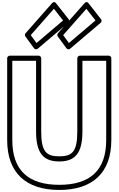

<svg xmlns="http://www.w3.org/2000/svg" viewBox="-20 -1806 1156 1873"><path d="M280 -1463.5 505.9 -1720 595.4 -1606.5 336.3 -1386.5ZM229.2 -1481.5C221.9 -1473.2 220.8 -1459.8 227.8 -1450.3L311.8 -1335.3C321.8 -1321.5 338.5 -1322.7 348.2 -1330.9L646.2 -1583.9C655.9 -1592.2 658 -1607.8 649.6 -1618.5L526.6 -1774.5C509.7 -1795.9 493 -1780.9 488.2 -1775.5ZM596.1 -1463.5 822.8 -1719.9 911.5 -1606.5 652.3 -1386.5ZM545.3 -1481.6C537.9 -1473.2 536.8 -1459.8 543.8 -1450.3L627.8 -1335.3C637.8 -1321.5 654.5 -1322.7 664.2 -1330.9L962.2 -1583.9C971.7 -1592.1 974.1 -1607.7 965.7 -1618.4L843.7 -1774.4C826.8 -1796 810 -1780.9 805.3 -1775.6ZM734 -1238V-523C734 -322.8 681.6 -281 558 -281C434.4 -281 382 -322.8 382 -523V-1238C382 -1253.1 367.7 -1263 357 -1263H75C59.9 -1263 50 -1248.7 50 -1238V-440C50 -121.1 232.1 47 558 47C883.9 47 1066 -121.1 1066 -440V-1238C1066 -1253.1 1051.7 -1263 1041 -1263H759C743.9 -1263 734 -1248.7 734 -1238ZM784 -1213H1016V-440C1016 -146.9 862.1 -3 558 -3C253.9 -3 100 -146.9 100 -440V-1213H332V-523C332 -309.2 405.6 -231 558 -231C710.4 -231 784 -309.2 784 -523Z"/></svg>

Font: Poland Can Into
Style: BigWritingsOLn
Weight: 700
Foundry: Cannot Into Space Fonts
Version: Version 0.92